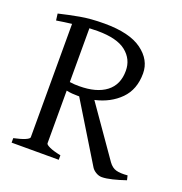

<svg xmlns="http://www.w3.org/2000/svg" viewBox="-118 -732 796 842"><g transform="rotate(20 280.5 -311.5)"><path d="M24 0V-21Q57 -28 76 -36Q95 -44 95 -51V-580Q78 -578 60 -575.5Q42 -573 24 -570L20 -601Q66 -612 115 -621Q164 -630 229 -630Q346 -630 404 -587.5Q462 -545 462 -482Q462 -407 417 -361.5Q372 -316 301 -300L463 -68Q478 -47 498 -41.5Q518 -36 551 -39L556 -18Q524 -7 495 0Q466 7 447 7Q433 7 419.5 -1Q406 -9 399 -20L233 -292H225Q213 -292 200 -293Q187 -294 173 -297V-51Q173 -45 191 -36.5Q209 -28 244 -21V0ZM211 -589Q201 -589 192 -588.5Q183 -588 173 -588V-337Q186 -335 196 -334.5Q206 -334 217 -334Q298 -334 342.5 -368Q387 -402 387 -467Q387 -521 344.5 -555Q302 -589 211 -589Z"/></g></svg>

Font: Kalpurush
Style: Regular
Weight: 400
Designer: Md. Tanbin Islam Siyam
Foundry: Tanbin Islam Siyam
Version: Version 0.258